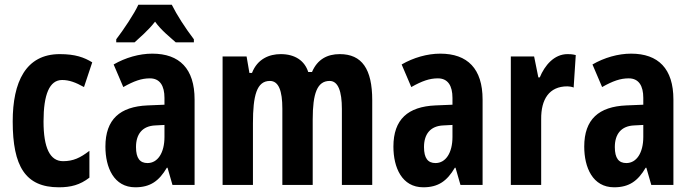

<svg xmlns="http://www.w3.org/2000/svg" viewBox="-20 -786 2941 816"><path d="M230 10C281 10 320 0 360 -31V-145C321 -115 291 -101 248 -101C192 -101 165 -158 165 -270C165 -384 190 -446 244 -446C274 -446 301 -436 337 -416L372 -521C338 -542 300 -556 234 -556C89 -556 34 -437 34 -270C34 -79 88 10 230 10Z M710 -766H568C551 -728 504 -658 474 -619V-606H552C571 -624 610 -656 639 -694C666 -656 704 -627 727 -606H804V-619C766 -669 732 -722 710 -766ZM627 -558C572 -558 513 -541 463 -512L504 -416C550 -442 582 -453 617 -453C660 -453 679 -421 679 -370V-341L607 -338C490 -333 428 -279 428 -163C428 -74 464 10 555 10C619 10 656 -17 689 -73H692L713 0H807V-363C807 -494 743 -558 627 -558ZM641 -253 679 -255V-204C679 -136 650 -93 607 -93C575 -93 558 -113 558 -161C558 -216 585 -251 641 -253Z M1424 -556C1371 -556 1329 -534 1306 -480H1290C1275 -527 1235 -556 1173 -556C1125 -556 1074 -536 1051 -476H1040L1028 -546H926V0H1055V-262C1055 -380 1071 -442 1127 -442C1164 -442 1180 -401 1180 -324V0H1309V-278C1309 -389 1328 -442 1381 -442C1417 -442 1433 -398 1433 -323V0H1562V-360C1562 -493 1518 -556 1424 -556Z M1851 -558C1796 -558 1737 -541 1687 -512L1728 -416C1774 -442 1806 -453 1841 -453C1884 -453 1903 -421 1903 -370V-341L1831 -338C1714 -333 1652 -279 1652 -163C1652 -74 1688 10 1779 10C1843 10 1880 -17 1913 -73H1916L1937 0H2031V-363C2031 -494 1967 -558 1851 -558ZM1865 -253 1903 -255V-204C1903 -136 1874 -93 1831 -93C1799 -93 1782 -113 1782 -161C1782 -216 1809 -251 1865 -253Z M2392 -556C2335 -556 2295 -508 2274 -457H2268L2250 -546H2151V0H2280V-279C2279 -364 2314 -419 2391 -419C2394 -419 2410 -418 2418 -414L2427 -552C2411 -556 2400 -556 2392 -556Z M2662 -558C2607 -558 2548 -541 2498 -512L2539 -416C2585 -442 2617 -453 2652 -453C2695 -453 2714 -421 2714 -370V-341L2642 -338C2525 -333 2463 -279 2463 -163C2463 -74 2499 10 2590 10C2654 10 2691 -17 2724 -73H2727L2748 0H2842V-363C2842 -494 2778 -558 2662 -558ZM2676 -253 2714 -255V-204C2714 -136 2685 -93 2642 -93C2610 -93 2593 -113 2593 -161C2593 -216 2620 -251 2676 -253Z"/></svg>

Font: Noto Sans Kannada ExtraCondensed
Style: Bold
Weight: 700
Width: 2
Designer: Jelle Bosma - Monotype Design Team
Foundry: Monotype Imaging Inc.
Version: Version 2.005